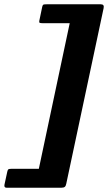

<svg xmlns="http://www.w3.org/2000/svg" viewBox="-41 -766 503 895"><path d="M-11 109Q-23 109 -20 94L-7 34Q-5 25 -1.5 23Q2 21 11 21H140L284 -658H156Q148 -658 144.5 -659.5Q141 -661 142 -668L156 -735Q158 -743 161.5 -744.5Q165 -746 177 -746H429Q446 -746 442 -728L268 90Q266 101 261 105Q256 109 246 109Z"/></svg>

Font: Glory Thin ExtraBold
Style: Italic
Weight: 800
Italic angle: -12°
Version: Version 1.011